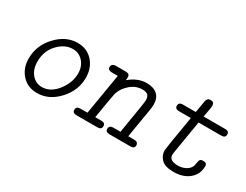

<svg xmlns="http://www.w3.org/2000/svg" viewBox="-61 -938 1698 1325"><g transform="rotate(30 787.5 -275.0)"><path d="M94.2 -175.8Q94.2 -278.8 168.2 -357.9Q242.2 -437 335 -437Q410.2 -437 456.5 -385.5Q502.9 -334 502.9 -255.9Q502.9 -153.8 429.4 -75Q356 3.9 262.2 3.9Q187 3.9 140.6 -47.4Q94.2 -98.6 94.2 -175.8ZM157.2 -187Q157.2 -125 189.7 -86.9Q222.2 -48.8 271 -48.8Q338.9 -48.8 390.4 -115Q441.9 -181.2 441.9 -254.9Q441.9 -310.1 409.4 -346.9Q377 -383.8 326.2 -383.8Q264.2 -383.8 210.7 -327.9Q157.2 -272 157.2 -187Z M574.7 -53.2H632.8L687 -377.9H637.7Q606.9 -378.9 606.9 -402.8Q606.9 -408.7 608.9 -414.3Q610.8 -419.9 618.4 -425.5Q626 -431.2 638.7 -431.2H720.7Q751.5 -431.2 752 -404.8Q752 -397.9 750 -379.9Q814.9 -435.1 886.7 -435.1Q940.9 -435.1 970.9 -408Q1001 -380.9 1001 -329.1Q1001 -312 992.9 -262.9Q984.9 -213.9 973.4 -147.9Q961.9 -82 958 -53.2H1005.9Q1022.9 -53.2 1030.5 -45.2Q1038.1 -37.1 1038.1 -26.9Q1038.1 0 1005.9 0H838.9Q806.6 0 806.6 -25.4Q806.6 -51.8 836.9 -53.2H896Q898.9 -73.2 909.9 -139.2Q920.9 -205.1 929.9 -260.5Q939 -315.9 939 -329.1Q939 -355 927 -368.4Q915 -381.8 881.8 -381.8Q830.1 -381.8 788.6 -345.9Q747.1 -310.1 731.9 -264.2Q729 -255.4 720 -202.6Q710.9 -149.9 702.9 -102.1Q694.8 -54.2 694.8 -53.2H744.1Q774.9 -53.2 774.9 -26.9Q774.9 0 742.7 0H575.7Q543.9 0 543.9 -25.9Q543.9 -51.8 574.7 -53.2Z M1142.6 -402.8Q1142.6 -430.7 1173.8 -431.2H1277.8Q1277.8 -431.2 1293.9 -524.9Q1298.8 -553.7 1323.7 -554.2H1325.7Q1354.5 -554.2 1355 -526.9Q1355 -502 1339.8 -431.2H1512.7Q1543.5 -431.2 1543.9 -404.8Q1543.9 -377.9 1511.7 -377.9H1330.6L1287.6 -119.1Q1287.6 -119.1 1284.7 -95.2Q1284.7 -49.3 1355 -48.8Q1389.2 -48.8 1417.5 -64.5Q1445.8 -80.1 1454.6 -106.9Q1456.5 -112.8 1459.2 -131.8Q1461.9 -150.9 1468.3 -158Q1474.6 -165 1489.7 -165H1491.7Q1521.5 -165 1521.5 -140.1Q1521.5 -75.2 1474.1 -35.6Q1426.8 3.9 1350.6 3.9Q1280.8 3.9 1252.2 -26.1Q1223.6 -56.2 1223.6 -95.2Q1223.6 -101.1 1234.6 -171.6Q1245.6 -242.2 1257.8 -310.1L1269 -377.9H1175.8Q1142.6 -377.9 1142.6 -402.8Z"/></g></svg>

Font: CMU Typewriter Text
Style: LightOblique
Weight: 200
Italic angle: -9.46001°
Version: Version 0.7.0